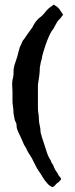

<svg xmlns="http://www.w3.org/2000/svg" viewBox="-20 -655 313 800"><path d="M205 42Q210 54 215 60Q220 66 225 77Q226 79 231 84Q236 89 234 92Q232 97 225.5 102.5Q219 108 216 110Q214 113 208 118.5Q202 124 198 125Q193 122 188 119Q183 116 178 110Q165 96 158 83.5Q151 71 141 57Q136 50 130 38.5Q124 27 119 17Q114 5 106.5 -6Q99 -17 93 -28Q90 -37 85 -44Q80 -51 77 -59Q75 -64 71.5 -72Q68 -80 64 -88.5Q60 -97 56.5 -104Q53 -111 52 -115Q51 -119 50 -122.5Q49 -126 49 -134Q49 -138 48 -140.5Q47 -143 45.5 -146Q44 -149 42.5 -152.5Q41 -156 40 -163Q39 -170 37.5 -176Q36 -182 36 -190Q36 -200 34 -212Q32 -224 32 -235V-273Q32 -284 31 -295.5Q30 -307 32 -322Q37 -338 36.5 -355.5Q36 -373 44 -395L52 -419Q55 -430 57.5 -440.5Q60 -451 63 -460Q68 -468 71 -477Q74 -486 81 -493Q90 -507 98.5 -518.5Q107 -530 115 -541Q125 -563 142 -579Q157 -589 168.5 -604.5Q180 -620 198 -631Q200 -633 201.5 -634.5Q203 -636 205 -635Q212 -631 216 -628Q220 -625 223.5 -621.5Q227 -618 231 -611.5Q235 -605 243 -594Q240 -591 237 -586Q234 -581 228 -575Q219 -567 213 -554.5Q207 -542 202 -534Q194 -526 185.5 -507Q177 -488 171 -471Q166 -456 161 -440Q156 -424 153 -406Q150 -398 149 -390Q148 -382 146 -374Q146 -358 143.5 -338.5Q141 -319 138 -302V-270V-205Q138 -194 140 -182.5Q142 -171 142 -160Q142 -146 145.5 -132.5Q149 -119 149 -104Q154 -84 161 -64Q168 -44 175 -21Q180 -4 191 13Q193 21 198 27.5Q203 34 205 42Z"/></svg>

Font: Kirang Haerang
Style: Regular
Weight: 400
Version: Version 1.00